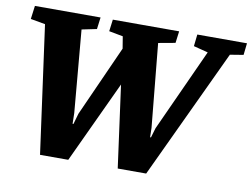

<svg xmlns="http://www.w3.org/2000/svg" viewBox="-73 -752 1134 864"><g transform="rotate(10 494.5 -320.0)"><path d="M159 8 79 -575 12 -587 20 -648H320L313 -594L245 -580L278 -204L279 -155H283L297 -204L442 -527L433 -582L369 -594L376 -648H679L672 -594L595 -580L632 -199L633 -156H637L650 -200L822 -577L756 -594L762 -648H989L983 -594L922 -584L644 8H514L463 -367L288 8Z"/></g></svg>

Font: Faustina ExtraBold
Style: Italic
Weight: 800
Italic angle: -8°
Designer: Alfonso Garcia
Foundry: http://www.omnibus-type.com
Version: Version 1.200